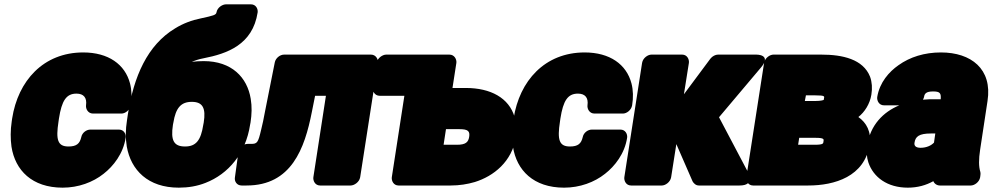

<svg xmlns="http://www.w3.org/2000/svg" viewBox="-20 -818 4580 886"><path d="M36 -271 34 -257C28 -217 28 -177 33 -141C50 -32 128 48 269 48C342 48 409 23 458 -16C503 -51 549 -109 560 -183C562 -199 552 -220 529 -220H397C379 -220 359 -206 355 -185C348 -155 333 -142 296 -142C246 -142 237 -173 250 -257L252 -271C265 -354 286 -386 333 -386C366 -386 382 -367 377 -332C375 -316 386 -294 409 -294H541C557 -294 579 -309 583 -332C589 -368 588 -402 580 -433C557 -521 480 -576 364 -576C180 -576 63 -445 36 -271Z M865 -532C879 -539 898 -545 919 -549C1027 -570 1146 -611 1169 -761C1171 -777 1161 -798 1138 -798H1023C1007 -798 983 -784 979 -761C977 -749 966 -746 906 -733C866 -725 825 -710 788 -687C660 -610 597 -465 570 -290L566 -263C559 -220 559 -179 565 -142C584 -33 663 48 805 48C849 48 890 41 928 26C1034 -15 1114 -110 1134 -242L1136 -252C1142 -291 1143 -326 1137 -362C1121 -461 1049 -536 920 -536C901 -536 882 -535 865 -532ZM920 -252 918 -242C907 -170 884 -142 834 -142C782 -142 767 -170 778 -242L780 -252C791 -320 815 -348 865 -348C915 -348 931 -320 920 -252Z M1724 -528C1726 -544 1715 -566 1692 -566H1291C1272 -566 1252 -550 1248 -530L1203 -304C1197 -270 1191 -243 1185 -219C1171 -159 1167 -154 1138 -154H1123C1101 -154 1083 -135 1080 -115L1064 1C1061 19 1073 38 1095 38H1118C1325 38 1386 -133 1419 -301L1434 -376H1484L1426 0C1424 16 1434 38 1457 38H1598C1614 38 1638 23 1642 0Z M1762 -566C1746 -566 1722 -551 1718 -528L1700 -414C1698 -398 1709 -376 1732 -376H1846L1788 0C1786 16 1796 38 1819 38H2060C2100 38 2137 32 2171 22C2258 -5 2343 -72 2361 -186C2366 -220 2363 -250 2355 -277C2329 -367 2243 -412 2130 -412H2068L2086 -528C2088 -544 2077 -566 2054 -566ZM2145 -186C2141 -162 2129 -150 2089 -150H2027L2038 -222H2100C2141 -222 2149 -212 2145 -186Z M2350 -271 2348 -257C2342 -217 2342 -177 2347 -141C2364 -32 2442 48 2583 48C2656 48 2723 23 2772 -16C2817 -51 2863 -109 2874 -183C2876 -199 2866 -220 2843 -220H2711C2693 -220 2673 -206 2669 -185C2662 -155 2647 -142 2610 -142C2560 -142 2551 -173 2564 -257L2566 -271C2579 -354 2600 -386 2647 -386C2680 -386 2696 -367 2691 -332C2689 -316 2700 -294 2723 -294H2855C2871 -294 2893 -309 2897 -332C2903 -368 2902 -402 2894 -433C2871 -521 2794 -576 2678 -576C2494 -576 2377 -445 2350 -271Z M3101 -153 3176 19C3181 28 3191 38 3205 38H3393C3466 38 3433 -21 3433 -21L3298 -277L3492 -507C3542 -567 3471 -566 3471 -566H3293C3282 -566 3267 -559 3258 -547L3136 -383L3159 -528C3161 -544 3151 -566 3128 -566H2986C2970 -566 2947 -551 2943 -528L2861 0C2859 16 2869 38 2892 38H3034C3050 38 3073 23 3077 0Z M4001 -381C4006 -411 4004 -439 3995 -464C3963 -545 3868 -566 3770 -566H3549C3533 -566 3510 -551 3506 -528L3424 0C3422 16 3432 38 3455 38H3710C3831 38 3970 -3 3993 -151C4002 -210 3978 -252 3941 -278C3970 -301 3994 -338 4001 -381ZM3780 -165C3779 -156 3780 -150 3739 -150H3663L3668 -182H3744C3784 -182 3782 -175 3780 -165ZM3782 -362C3782 -359 3781 -357 3781 -357C3780 -356 3767 -352 3744 -352H3694L3699 -378H3741C3790 -378 3784 -373 3782 -362Z M4239 -358C4241 -362 4243 -366 4244 -370C4246 -386 4254 -396 4286 -396C4318 -396 4323 -388 4321 -360H4296C4277 -360 4257 -360 4239 -358ZM4322 -576C4246 -576 4179 -555 4126 -517C4083 -487 4039 -438 4028 -370C4026 -354 4036 -332 4059 -332H4130C4055 -301 3996 -240 3982 -148C3978 -119 3979 -93 3987 -69C4010 0 4075 48 4169 48C4214 48 4253 37 4287 18C4291 29 4303 38 4317 38H4460C4476 38 4499 23 4503 0L4504 -8C4505 -13 4505 -19 4504 -24C4496 -50 4496 -82 4503 -128L4537 -352C4560 -500 4461 -576 4322 -576ZM4200 -159C4204 -188 4221 -202 4276 -202H4296L4290 -160C4278 -147 4256 -136 4228 -136C4204 -136 4198 -147 4200 -159Z"/></svg>

Font: Asimov Print
Style: EIt
Weight: 500
Designer: Google
Version: Version 2.000980; 2014